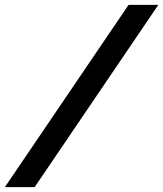

<svg xmlns="http://www.w3.org/2000/svg" viewBox="-47 -742 669 787"><path d="M480 -722H602L95 25H-27Z"/></svg>

Font: Bai Jamjuree SemiBold
Style: Italic
Weight: 600
Italic angle: -10°
Version: Version 1.000; ttfautohint (v1.6)